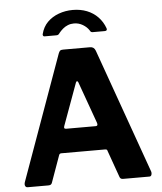

<svg xmlns="http://www.w3.org/2000/svg" viewBox="-62 -1009 895 1063"><g transform="rotate(-5 385.5 -478.0)"><path d="M48 0Q39 0 35 -8Q31 -16 35 -29L284 -722Q288 -733 293 -737.5Q298 -742 310 -742H460Q482 -742 490 -720L737 -27Q740 -19 737 -9.5Q734 0 725 0H578Q563 0 559 -14L507 -160Q506 -165 503.5 -168Q501 -171 494 -171H250Q240 -171 237 -161L184 -13Q182 -7 177.5 -3.5Q173 0 163 0H48ZM453 -304Q467 -304 462 -321L378 -555Q375 -561 371.5 -561Q368 -561 365 -554L280 -321Q273 -304 289 -304ZM548 -824H483Q478 -824 474 -825.5Q470 -827 466 -835Q454 -854 431.5 -867.5Q409 -881 382 -881Q364 -881 348 -874.5Q332 -868 320 -857.5Q308 -847 299 -836Q294 -829 290.5 -826.5Q287 -824 279 -824H214Q208 -824 206 -828.5Q204 -833 205 -837Q215 -877 241 -903Q267 -929 304 -942.5Q341 -956 382 -956Q425 -956 460.5 -942Q496 -928 521.5 -901.5Q547 -875 560 -839Q565 -824 548 -824Z"/></g></svg>

Font: Libre Franklin Thin
Style: Bold
Weight: 700
Version: Version 3.000